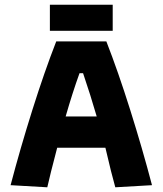

<svg xmlns="http://www.w3.org/2000/svg" viewBox="-20 -796 691 816"><path d="M192 -776H459V-665H192ZM25 -9Q66 -165 117.5 -328.5Q169 -492 219 -620H432Q482 -492 533.5 -328.5Q585 -165 626 -9L470 0Q454 -56 428 -168H223Q192 -50 181 0ZM391 -301Q365 -391 333 -485H318Q288 -402 259 -301Z"/></svg>

Font: Athiti
Style: Bold
Weight: 700
Designer: CadsonDemak Team
Foundry: CadsonDemak
Version: Version 1.033